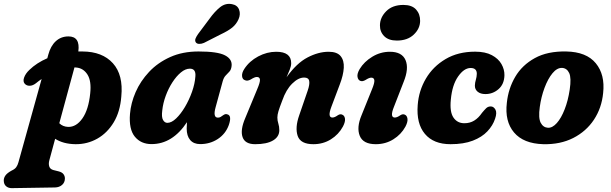

<svg xmlns="http://www.w3.org/2000/svg" viewBox="-98 -735 3165 994"><path d="M88 -304Q72 -291.5 56.2 -291Q40.5 -290.5 30.5 -301Q19.5 -313 26.8 -333.5Q34 -354 54 -373Q91.5 -409.5 147 -433.5L152 -452Q164 -497 191 -521.8Q218 -546.5 256.5 -546.5Q318 -546.5 307.5 -468.5Q318 -468.5 329 -468.5Q432 -468 486.5 -407.5Q541 -347 530 -235.5Q524 -157 490.8 -101.8Q457.5 -46.5 405.8 -17.2Q354 12 293 11.5Q260.5 11 234 3.8Q207.5 -3.5 187.5 -16.5L157.5 94.5Q152.5 112.5 157 126.8Q161.5 141 179 145.5L205 152Q223 156.5 230.5 166.5Q238 176.5 238 188.5Q238 209.5 223.5 222.2Q209 235 186.5 235.5L-37.5 239Q-55 239 -66.8 228.8Q-78.5 218.5 -78.5 199Q-78.5 185.5 -69.5 173Q-60.5 160.5 -37.5 148Q-21 140.5 -13.8 130.2Q-6.5 120 -2.5 105L117.5 -326Q102.5 -316 88 -304ZM255 -78Q297 -77 328.8 -122.2Q360.5 -167.5 369 -251.5Q376 -315.5 354.8 -349Q333.5 -382.5 296 -385.5Q291.5 -386 287.5 -386L209 -97Q227 -79 255 -78Z M1018 -179Q1003.5 -126 1030 -126Q1038 -126 1044 -129.5Q1050 -133 1058 -139Q1069.5 -147 1079 -143Q1103.5 -137 1086.5 -87.5Q1070 -42 1029.8 -15.5Q989.5 11 938.5 11Q904.5 11 886.5 -10.2Q868.5 -31.5 868.5 -69.5Q868.5 -86.5 870 -102.5Q795 11 686.5 11Q631.5 11 600 -27.5Q568.5 -66 575 -145.5Q579.5 -201.5 604.2 -258.2Q629 -315 673.8 -362.8Q718.5 -410.5 782.8 -439.5Q847 -468.5 930 -468.5Q1028.5 -468.5 1066.8 -448.5Q1105 -428.5 1101 -393.5Q1099 -374.5 1089.8 -364.5Q1080.5 -354.5 1070.5 -344.2Q1060.5 -334 1055 -314.5ZM742 -163Q737.5 -129 746 -114Q754.5 -99 768.5 -99Q790 -99 814 -122Q838 -145 859.5 -181.2Q881 -217.5 896 -259.5Q911 -301.5 913.5 -339.5Q917 -379.5 885 -379.5Q862 -379.5 838.5 -360Q815 -340.5 794.5 -308.8Q774 -277 760 -239Q746 -201 742 -163ZM986 -637Q1013.5 -675.5 1041.5 -697.8Q1069.5 -720 1103 -713.5Q1131 -708.5 1139.8 -685Q1148.5 -661.5 1137 -635.5Q1125.5 -609.5 1104.2 -592.2Q1083 -575 1044.5 -557L958 -513Q945.5 -507.5 933.2 -507.8Q921 -508 915.5 -516Q910 -525 914.5 -536Q919 -547 928 -559.5Z M1171 -319.5Q1157 -323.5 1155.2 -340.8Q1153.5 -358 1167 -378.5Q1193 -418.5 1238.5 -442.8Q1284 -467 1332 -467Q1409.5 -467 1409.5 -408Q1409.5 -393 1402.2 -374.8Q1395 -356.5 1385.5 -335Q1437.5 -408 1494 -437.5Q1550.5 -467 1603.5 -467Q1647 -467 1665.5 -444.5Q1684 -422 1681.8 -383.8Q1679.5 -345.5 1661 -297.5L1617.5 -182Q1596.5 -126.5 1623 -126.5Q1634.5 -126.5 1650.5 -138Q1664 -147 1674.5 -141Q1685.5 -136.5 1688 -120.8Q1690.5 -105 1677.5 -80Q1655 -38.5 1614.8 -13.5Q1574.5 11.5 1524.5 11.5Q1458 11.5 1443.2 -31.2Q1428.5 -74 1451 -138L1495 -266Q1506 -298 1502.8 -315.8Q1499.5 -333.5 1476.5 -333.5Q1446.5 -333.5 1414.8 -302.2Q1383 -271 1363.5 -215Q1349 -177.5 1343.5 -159Q1338 -140.5 1338 -126.5Q1338 -110.5 1343 -95.2Q1348 -80 1348 -61Q1348 -27 1315.5 -7.8Q1283 11.5 1223 11.5Q1170.5 11.5 1157.8 -25.2Q1145 -62 1172 -124.5L1233.5 -273Q1249 -309 1247.8 -322.8Q1246.5 -336.5 1231.5 -336.5Q1220.5 -336.5 1200 -323.5Q1183 -314 1171 -319.5Z M1956.5 -525Q1913.5 -525 1891 -547.8Q1868.5 -570.5 1869 -604.5Q1869.5 -645 1901.8 -677.2Q1934 -709.5 1990.5 -709.5Q2034.5 -709.5 2056 -685.8Q2077.5 -662 2077 -626.5Q2076.5 -586.5 2044 -555.8Q2011.5 -525 1956.5 -525ZM1941.5 -182Q1919 -126.5 1946 -126.5Q1957.5 -126.5 1974 -138Q1988 -147 1998.5 -141Q2009 -136.5 2011.5 -120.5Q2014 -104.5 2001 -79.5Q1979 -39 1938.5 -13.8Q1898 11.5 1847.5 11.5Q1782 11.5 1764.5 -31.8Q1747 -75 1774 -139L1828 -273Q1841.5 -305.5 1840 -319.2Q1838.5 -333 1824 -333Q1813 -333 1794.5 -321Q1778.5 -311.5 1767 -316.5Q1755.5 -321 1752.8 -337.2Q1750 -353.5 1764 -377.5Q1787 -415.5 1829.2 -441.2Q1871.5 -467 1920.5 -467Q1983 -467 2001.5 -423.8Q2020 -380.5 1991.5 -310.5Z M2338.5 -383Q2304.5 -383 2273.8 -339.2Q2243 -295.5 2236 -219.5Q2229.5 -156 2249.5 -126.5Q2269.5 -97 2306 -97Q2335 -97 2357.2 -110.8Q2379.5 -124.5 2397.5 -151Q2409.5 -165.5 2419 -174.8Q2428.5 -184 2442.5 -184Q2457.5 -184 2466.8 -167.8Q2476 -151.5 2465 -120Q2453.5 -85 2425.2 -55Q2397 -25 2349.8 -6.8Q2302.5 11.5 2234.5 11.5Q2146.5 11.5 2101.8 -41.8Q2057 -95 2064.5 -191Q2070 -265.5 2107 -328.2Q2144 -391 2208.8 -429.2Q2273.5 -467.5 2362 -467.5Q2414.5 -467.5 2448.2 -449.5Q2482 -431.5 2498 -403.5Q2514 -375.5 2513.5 -345.5Q2512.5 -299.5 2483.2 -273.8Q2454 -248 2415 -248Q2389.5 -248 2374.8 -260.2Q2360 -272.5 2360.5 -292.5Q2361 -307.5 2365.5 -322Q2370 -336.5 2370.5 -353Q2370.5 -383 2338.5 -383Z M2833.5 -468.5Q2938 -466.5 2986.5 -407.5Q3035 -348.5 3024.5 -253.5Q3017 -176 2976.8 -115.2Q2936.5 -54.5 2869.5 -20.5Q2802.5 13.5 2714.5 11.5Q2612 8.5 2563.2 -49.2Q2514.5 -107 2526 -203Q2533.5 -276 2569.2 -337Q2605 -398 2670.8 -434.2Q2736.5 -470.5 2833.5 -468.5ZM2739 -73.5Q2762 -72.5 2784.8 -98Q2807.5 -123.5 2825.2 -168.8Q2843 -214 2851.5 -271.5Q2860.5 -331.5 2848.8 -356.8Q2837 -382 2812 -383.5Q2786 -384.5 2762.2 -355.8Q2738.5 -327 2721 -280Q2703.5 -233 2696.5 -181Q2688.5 -124 2701.2 -99.5Q2714 -75 2739 -73.5Z"/></svg>

Font: Fraunces 72pt SuperSoft
Style: Bold Italic
Weight: 700
Italic angle: -16°
Version: Version 1.000;[0bf87f6ff]